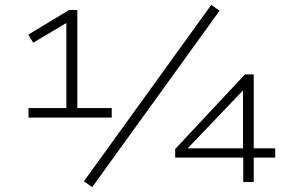

<svg xmlns="http://www.w3.org/2000/svg" viewBox="-20 -746 1196 787"><path d="M97 -264V-303H252V-668L276 -666L116 -571L96 -604L263 -705H297V-303H438V-264ZM358 21 324 -3 846 -726 880 -702ZM977 0V-100H698V-135L984 -441H1020V-138H1108V-100H1020V0ZM976 -138V-388H988L735 -123V-138Z"/></svg>

Font: Nunito Sans 10pt Expanded ExtraLight
Style: Regular
Weight: 250
Width: 7
Designer: Vernon Adams
Foundry: Vernon Adams
Version: Version 3.101;gftools[0.9.27]